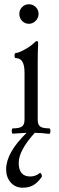

<svg xmlns="http://www.w3.org/2000/svg" viewBox="-20 -624 275 902"><path d="M115.2 -512.2Q97.2 -512.2 84 -525.6Q70.8 -539.1 70.8 -559.1Q70.8 -577.6 84 -590.8Q97.2 -604 115.2 -604Q134.8 -604 147.9 -590.8Q161.1 -577.6 161.1 -559.1Q161.1 -539.6 147.5 -525.9Q133.8 -512.2 115.2 -512.2ZM41 3.9Q35.2 3.9 35.2 -8.5Q35.2 -21 41 -21Q71.3 -21 83.3 -29.8Q95.2 -38.6 95.2 -61V-284.2Q95.2 -351.1 54.2 -351.1Q48.3 -351.1 48.3 -363Q48.3 -375 54.2 -375Q65.4 -375 93.8 -390.1Q122.1 -405.3 136.2 -418.9Q148.4 -431.2 153.8 -431.2Q159.2 -431.2 159.2 -417Q157.2 -381.8 157.2 -341.8V-61Q157.2 -38.6 168.7 -29.8Q180.2 -21 210.9 -21Q216.8 -21 216.8 -8.5Q216.8 3.9 210.9 4.9Q172.9 0 143.1 0Q67.9 83.5 67.9 141.1Q67.9 205.1 122.1 205.1Q147.9 205.1 168 188Q176.8 190.9 176.8 206.1Q157.2 233.9 136.7 245.8Q116.2 257.8 86.9 257.8Q51.8 257.8 30.3 233.2Q8.8 208.5 8.8 171.9Q8.8 93.3 105 0Q63 2 41 3.9Z"/></svg>

Font: Junicode SmCond Light
Style: Regular
Weight: 300
Width: 4
Designer: Peter S. Baker
Version: Version 2.206